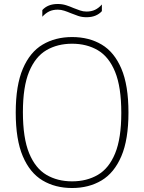

<svg xmlns="http://www.w3.org/2000/svg" viewBox="-20 -935 724 964"><path d="M342 9Q257.5 9 193.8 -29Q130 -67 94.5 -150.5Q59 -234 59 -370Q59 -506.5 94.8 -590Q130.5 -673.5 194.2 -711.2Q258 -749 342 -749Q427 -749 490.5 -711.2Q554 -673.5 589.5 -590Q625 -506.5 625 -370Q625 -234 589.2 -150.5Q553.5 -67 489.8 -29Q426 9 342 9ZM342 -24.5Q415.5 -24.5 471.2 -57Q527 -89.5 558 -164.8Q589 -240 589 -368Q589 -498 558 -574Q527 -650 471.2 -682.8Q415.5 -715.5 342 -715.5Q268.5 -715.5 213 -683Q157.5 -650.5 126.2 -575.2Q95 -500 95 -372Q95 -242 126.2 -166Q157.5 -90 213 -57.2Q268.5 -24.5 342 -24.5ZM414 -848.5Q392 -848.5 372.5 -855Q353 -861.5 335 -869Q318.5 -876 302.5 -881.2Q286.5 -886.5 270 -886.5Q245.5 -886.5 227.2 -877.8Q209 -869 192.5 -851V-884.5Q206 -899.5 225.2 -907.2Q244.5 -915 270 -915Q292 -915 311.8 -908.8Q331.5 -902.5 349.5 -894.5Q366 -888 381.8 -882.5Q397.5 -877 414 -877Q439 -877 457.2 -885.8Q475.5 -894.5 491.5 -912.5V-879Q478.5 -864.5 459.2 -856.5Q440 -848.5 414 -848.5Z"/></svg>

Font: Encode Sans SC Condensed Thin Thin
Style: Regular
Weight: 250
Version: Version 3.002